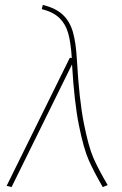

<svg xmlns="http://www.w3.org/2000/svg" viewBox="-20 -756 497 781"><path d="M293 -510Q302 -351 321 -255Q340 -159 360 -113.5Q380 -68 418 -3L398 5Q362 -57 341 -104.5Q320 -152 301 -246.5Q282 -341 273 -494L27 5L7 0L264 -521L272 -520Q268 -583 257.5 -620.5Q247 -658 222 -682.5Q197 -707 150 -719L154 -736Q207 -723 235.5 -696Q264 -669 276.5 -626Q289 -583 293 -510Z"/></svg>

Font: FiraGO Thin
Style: Italic
Weight: 100
Italic angle: -8°
Designer: bBox Type GmbH
Foundry: bBox Type GmbH
Version: Version 1.001